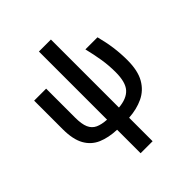

<svg xmlns="http://www.w3.org/2000/svg" viewBox="-264 -928 1335 1335"><g transform="rotate(-45 404.0 -260.0)"><path d="M342 240V9Q261 6 201.5 -19.5Q142 -45 109.5 -103Q77 -161 77 -261V-542H195V-257Q195 -193 210.5 -158Q226 -123 258.5 -108Q291 -93 342 -90V-760H460V-91Q542 -98 580 -140.5Q618 -183 618 -281Q618 -348 608 -410Q598 -472 581 -542H700Q718 -473 726.5 -410.5Q735 -348 735 -282Q735 -179 699.5 -117Q664 -55 601.5 -25.5Q539 4 460 9V240Z"/></g></svg>

Font: Noto Sans SemiBold
Style: Regular
Weight: 600
Designer: Monotype Design Team
Foundry: Monotype Imaging Inc.
Version: Version 2.007